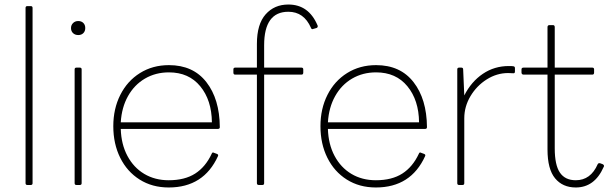

<svg xmlns="http://www.w3.org/2000/svg" viewBox="-20 -805 2703 849"><path d="M101 -778H116Q124 -778 124 -770V5Q124 13 116 13H101Q93 13 93 5V-770Q93 -778 101 -778Z M326 -712Q340 -712 348.5 -703.5Q357 -695 357 -681Q357 -667 348.5 -658.5Q340 -650 326 -650Q312 -650 303 -658.5Q294 -667 294 -681Q294 -694 303 -703Q312 -712 326 -712ZM318 -506H333Q341 -506 341 -498V5Q341 13 333 13H318Q310 13 310 5V-498Q310 -506 318 -506Z M944 -115Q881 24 726 24Q653 24 597.5 -11Q542 -46 511.5 -107.5Q481 -169 481 -247Q481 -324 512 -385.5Q543 -447 599 -482Q655 -517 727 -517Q834 -517 892.5 -442Q951 -367 952 -243Q952 -235 944 -235H514Q516 -167 543.5 -115.5Q571 -64 618 -36Q665 -8 726 -8Q797 -8 843 -37.5Q889 -67 916 -125Q919 -134 927 -129L938 -125Q947 -122 944 -115ZM727 -485Q668 -485 621 -457.5Q574 -430 546 -380Q518 -330 514 -264H917Q916 -362 865.5 -423.5Q815 -485 727 -485Z M1012 -484V-498Q1012 -506 1020 -506H1116V-611Q1116 -698 1154.5 -741.5Q1193 -785 1255 -785Q1345 -785 1384 -693Q1385 -692 1385 -689Q1385 -683 1379 -681L1365 -677Q1364 -676 1362 -676Q1357 -676 1355 -682Q1324 -753 1255 -753Q1148 -753 1148 -605V-506H1313Q1321 -506 1321 -498V-484Q1321 -475 1313 -475H1148V5Q1148 13 1140 13H1125Q1116 13 1116 5V-475H1020Q1012 -475 1012 -484Z M1860 -115Q1797 24 1642 24Q1569 24 1513.5 -11Q1458 -46 1427.5 -107.5Q1397 -169 1397 -247Q1397 -324 1428 -385.5Q1459 -447 1515 -482Q1571 -517 1643 -517Q1750 -517 1808.5 -442Q1867 -367 1868 -243Q1868 -235 1860 -235H1430Q1432 -167 1459.5 -115.5Q1487 -64 1534 -36Q1581 -8 1642 -8Q1713 -8 1759 -37.5Q1805 -67 1832 -125Q1835 -134 1843 -129L1854 -125Q1863 -122 1860 -115ZM1643 -485Q1584 -485 1537 -457.5Q1490 -430 1462 -380Q1434 -330 1430 -264H1833Q1832 -362 1781.5 -423.5Q1731 -485 1643 -485Z M2230 -513Q2244 -513 2250 -512Q2257 -511 2257 -504V-489Q2257 -481 2251 -481L2227 -482Q2177 -482 2132.5 -454Q2088 -426 2060.5 -380Q2033 -334 2033 -282V5Q2033 13 2025 13H2010Q2002 13 2002 5V-498Q2002 -506 2010 -506H2020Q2028 -506 2028 -498L2033 -383Q2064 -444 2115 -478.5Q2166 -513 2230 -513Z M2286 -484V-498Q2286 -506 2295 -506H2401V-685Q2401 -694 2410 -694H2425Q2433 -694 2433 -685V-506H2599Q2607 -506 2607 -498V-484Q2607 -475 2599 -475H2433V-149Q2433 -75 2456 -41.5Q2479 -8 2526 -8Q2592 -8 2623 -79Q2626 -85 2634 -83L2645 -79Q2649 -77 2650.5 -73.5Q2652 -70 2649 -66Q2609 24 2526 24Q2468 24 2434.5 -16.5Q2401 -57 2401 -144V-475H2295Q2291 -475 2288.5 -477.5Q2286 -480 2286 -484Z"/></svg>

Font: LINE Seed JP_TTF Thin
Style: Regular
Weight: 250
Designer: LY Corporation & Fontrix & Fontworks
Version: Version 1.008